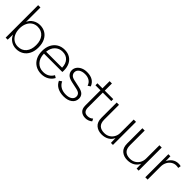

<svg xmlns="http://www.w3.org/2000/svg" viewBox="212 -1818 2942 2942"><g transform="rotate(45 1683.5 -347.0)"><path d="M308 10Q243 10 192 -23.5Q141 -57 119 -114L116 0H72V-704H122V-391Q145 -446 196.5 -478Q248 -510 312 -510Q377 -510 427.5 -479Q478 -448 506.5 -390Q535 -332 535 -250Q535 -169 505.5 -110.5Q476 -52 424.5 -21Q373 10 308 10ZM301 -34Q385 -34 434.5 -92Q484 -150 484 -250Q484 -350 435 -408Q386 -466 301 -466Q249 -466 208.5 -439.5Q168 -413 145 -364Q122 -315 122 -249Q122 -183 145 -134.5Q168 -86 208 -60Q248 -34 301 -34Z M850 10Q780 10 726 -21Q672 -52 641 -110.5Q610 -169 610 -250Q610 -331 640.5 -389.5Q671 -448 723.5 -479Q776 -510 843 -510Q911 -510 960 -480.5Q1009 -451 1034.5 -398Q1060 -345 1060 -275Q1060 -265 1059.5 -256.5Q1059 -248 1058 -242H660Q662 -145 714 -89.5Q766 -34 848 -34Q906 -34 948 -59Q990 -84 1013 -128L1052 -105Q1025 -52 972 -21Q919 10 850 10ZM663 -286H1009Q1007 -370 963 -418Q919 -466 842 -466Q770 -466 720.5 -418.5Q671 -371 663 -286Z M1335 10Q1258 10 1201 -19.5Q1144 -49 1116 -110L1158 -139Q1180 -89 1226.5 -61.5Q1273 -34 1340 -34Q1404 -34 1441 -60Q1478 -86 1478 -129Q1478 -158 1459.5 -179.5Q1441 -201 1389 -212L1273 -237Q1202 -252 1171.5 -285.5Q1141 -319 1141 -364Q1141 -405 1165 -438Q1189 -471 1231 -490.5Q1273 -510 1329 -510Q1478 -510 1523 -394L1481 -367Q1464 -418 1424 -442Q1384 -466 1329 -466Q1267 -466 1229 -439.5Q1191 -413 1191 -370Q1191 -341 1210.5 -317.5Q1230 -294 1281 -283L1401 -257Q1471 -242 1499.5 -211.5Q1528 -181 1528 -136Q1528 -69 1475.5 -29.5Q1423 10 1335 10Z M1897 -71 1917 -31Q1897 -13 1868 -1.5Q1839 10 1806 10Q1744 10 1707 -24Q1670 -58 1670 -129V-457H1561V-500H1670V-655H1720V-500H1904V-457H1720V-135Q1720 -88 1741 -62Q1762 -36 1808 -36Q1836 -36 1857.5 -45Q1879 -54 1897 -71Z M2159 10Q2081 10 2029.5 -34Q1978 -78 1978 -170V-500H2028V-182Q2028 -104 2065.5 -69Q2103 -34 2171 -34Q2225 -34 2264.5 -58.5Q2304 -83 2325.5 -123.5Q2347 -164 2347 -213V-500H2397V0H2353L2350 -103Q2328 -50 2278 -20Q2228 10 2159 10Z M2716 10Q2638 10 2586.5 -34Q2535 -78 2535 -170V-500H2585V-182Q2585 -104 2622.5 -69Q2660 -34 2728 -34Q2782 -34 2821.5 -58.5Q2861 -83 2882.5 -123.5Q2904 -164 2904 -213V-500H2954V0H2910L2907 -103Q2885 -50 2835 -20Q2785 10 2716 10Z M3098 0V-500H3142L3145 -394Q3163 -442 3207 -476Q3251 -510 3313 -510Q3326 -510 3339.5 -508.5Q3353 -507 3361 -503L3353 -458Q3344 -460 3333 -462Q3322 -464 3305 -464Q3263 -464 3227 -440.5Q3191 -417 3169.5 -375.5Q3148 -334 3148 -280V0Z"/></g></svg>

Font: Prodigy Sans Light
Style: Regular
Weight: 300
Designer: Wei Huang
Foundry: Wei Huang
Version: Version 1.003; ttfautohint (v1.8.3)